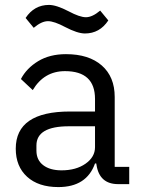

<svg xmlns="http://www.w3.org/2000/svg" viewBox="-20 -748 574 780"><path d="M325 -612Q295 -612 245 -638Q200 -662 175 -662Q149 -662 117 -635L84 -675Q119 -728 179 -728Q209 -728 259 -702Q304 -678 329 -678Q355 -678 387 -705L420 -665Q385 -612 325 -612ZM217 12Q136 12 90 -30Q44 -72 44 -144Q44 -295 264 -295H366V-346Q366 -459 244 -459Q159 -459 113 -382L65 -427Q88 -471 135 -499.5Q182 -528 248 -528Q341 -528 393.5 -482Q446 -436 446 -354V-70H505V0H460Q384 0 372 -78L371 -84H366Q332 12 217 12ZM230 -56Q289 -56 327.5 -83Q366 -110 366 -150V-235H260Q128 -235 128 -157V-136Q128 -98 155.5 -77Q183 -56 230 -56Z"/></svg>

Font: Anuphan
Style: Regular
Weight: 400
Designer: Mike Abbink, Paul van der Laan, Pieter van Rosmalen, Mint Tantisuwanna
Foundry: Bold Monday; Cadson Demak
Version: Version 3.002;hotconv 1.0.109;makeotfexe 2.5.65596